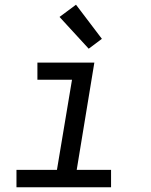

<svg xmlns="http://www.w3.org/2000/svg" viewBox="-20 -796 640 816"><path d="M50 0V-74H222L286 -457H139V-530H381L306 -74H452V0ZM357 -589 233 -724 303 -776 413 -631Z"/></svg>

Font: Iosevka Slab Extended Oblique
Style: Regular
Weight: 400
Width: 7
Italic angle: -9°
Monospace: yes
Designer: Belleve Invis
Foundry: Belleve Invis
Version: Version 11.1.0; ttfautohint (v1.8.3)